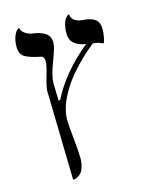

<svg xmlns="http://www.w3.org/2000/svg" viewBox="-115 -636 712 912"><g transform="rotate(-15 241.0 -180.0)"><path d="M175.8 -81.1Q175.8 -54.7 182.9 13.2Q189.9 81.1 189.9 110.8Q189.9 135.7 184.1 154.1Q178.2 172.4 170.9 181.2Q163.6 189.9 153.8 195.1Q144 200.2 138.9 201.2Q133.8 202.1 129.9 202.1L120.1 -232.9V-234.9Q120.1 -256.3 135 -306.2Q149.9 -356 149.9 -375Q149.9 -400.4 129.9 -402.8Q74.7 -414.1 54 -428.7Q33.2 -443.4 33.2 -476.1Q33.2 -507.3 42 -528.8Q50.8 -550.3 59.6 -556.2L67.9 -562Q71.8 -543.5 88.9 -532.2Q106 -521 123 -519Q141.1 -516.6 153.6 -512.9Q166 -509.3 179.9 -502Q193.8 -494.6 200.9 -481.2Q208 -467.8 208 -448.2Q208 -430.7 183.1 -365.5Q158.2 -300.3 158.2 -267.1L160.2 -179.2H168Q229 -301.3 356 -404.8Q278.8 -416.5 278.8 -476.1Q278.8 -498.5 282.5 -515.6Q286.1 -532.7 291.3 -541Q296.4 -549.3 301.5 -554.7Q306.6 -560.1 310.5 -561L314 -562Q316.4 -540 332.8 -530Q349.1 -520 371.1 -519Q408.7 -516.6 429.4 -502.4Q450.2 -488.3 450.2 -450.2Q450.2 -439 446.5 -416.3Q442.9 -393.6 437 -386.2Q411.1 -398.9 387.2 -398.9Q340.3 -362.3 291 -310.1Q235.8 -250.5 205.8 -190.4Q175.8 -130.4 175.8 -81.1Z"/></g></svg>

Font: Linux Libertine G
Style: Regular
Weight: 400
Designer: Philipp H. Poll
Foundry: Philipp H. Poll
Version: Version 4.7.5